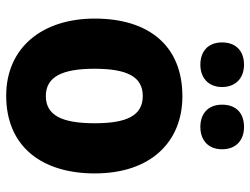

<svg xmlns="http://www.w3.org/2000/svg" viewBox="-114 -684 808 620"><g transform="rotate(90 290.0 -374.0)"><path d="M117 -687C117 -640 148 -617 189 -617C229 -617 261 -641 261 -687C261 -734 229 -758 189 -758C148 -758 117 -735 117 -687ZM318 -687C318 -641 348 -617 390 -617C431 -617 462 -641 462 -687C462 -734 431 -758 390 -758C348 -758 318 -735 318 -687ZM540 -276C540 -458 437 -559 291 -559C128 -559 40 -451 40 -276C40 -105 135 10 289 10C454 10 540 -106 540 -276ZM202 -275C202 -381 228 -431 290 -431C353 -431 378 -380 378 -276C378 -171 353 -118 290 -118C228 -118 202 -171 202 -275Z"/></g></svg>

Font: Noto Sans Sinhala UI SemiCondensed ExtraBold
Style: Regular
Weight: 800
Width: 4
Designer: Jelle Bosma - Monotype Design Team
Foundry: Monotype Imaging Inc.
Version: Version 2.006